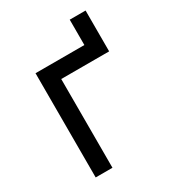

<svg xmlns="http://www.w3.org/2000/svg" viewBox="-167 -775 789 871"><g transform="rotate(-30 228.0 -339.5)"><path d="M333 -678.7H416V-545.9H333ZM416 -464.8H165V0H77.1V-545.9H416Z"/></g></svg>

Font: Inter RS Variable
Style: Regular
Weight: 400
Designer: Rasmus Andersson (customised by Maria Ramos and Noel Pretorius)
Foundry: rsms
Version: Version 3.001;Glyphs 3.2.3 (3260)